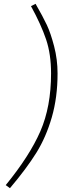

<svg xmlns="http://www.w3.org/2000/svg" viewBox="-20 -851 364 1004"><path d="M166 -831Q205 -763 225 -720.5Q245 -678 263 -609Q281 -540 281 -467Q281 -342 251 -238Q221 -134 170 -52Q119 30 32 133L10 117Q135 -36 191 -164.5Q247 -293 247 -467Q247 -568 221 -645Q195 -722 142 -819Z"/></svg>

Font: Fira Sans UltraLight
Style: Italic
Weight: 200
Italic angle: -8°
Designer: Carrois Corporate & Edenspiekermann AG
Foundry: Carrois Corporate GbR & Edenspiekermann AG
Version: Version 4.203;PS 004.203;hotconv 1.0.88;makeotf.lib2.5.64775